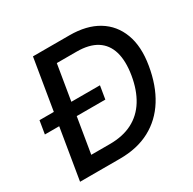

<svg xmlns="http://www.w3.org/2000/svg" viewBox="-160 -892 1062 1057"><g transform="rotate(-30 371.5 -364.0)"><path d="M310.5 0H113.3L128.9 -97.7H302.7Q385.7 -97.7 445.8 -128.7Q505.9 -159.7 543 -219.7Q580.1 -279.8 594.2 -364.7Q608.4 -450.7 591.1 -509.8Q573.7 -568.8 525.6 -599.4Q477.5 -629.9 398.4 -629.9H213.9L230 -727.5H409.7Q517.6 -727.5 589.6 -683.8Q661.6 -640.1 692.1 -558.8Q722.7 -477.5 703.6 -364.3Q684.6 -249.5 633.8 -168.2Q583 -86.9 502 -43.5Q420.9 0 310.5 0ZM288.6 -727.5 168 0H56.6L177.2 -727.5ZM19 -322.3 32.7 -405.3H417L403.3 -322.3Z"/></g></svg>

Font: Inter Medium
Style: Italic
Weight: 500
Italic angle: -9.3988°
Designer: Rasmus Andersson
Foundry: rsms
Version: Version 4.001;git-66647c0bb